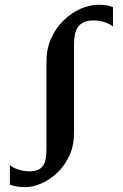

<svg xmlns="http://www.w3.org/2000/svg" viewBox="-20 -775 518 808"><path d="M85.5 12.5Q63 12.5 47.5 9.2Q32 6 21.5 2V-80Q35.5 -68.5 58.2 -61.2Q81 -54 105.5 -54Q141.5 -54 158.5 -74Q175.5 -94 175.5 -144.5V-516Q175.5 -570 195.5 -614Q215.5 -658 248 -689.5Q280.5 -721 319.2 -738Q358 -755 396 -755Q413.5 -755 429 -752.5Q444.5 -750 455.5 -744.5V-663Q442.5 -674.5 419.5 -681.8Q396.5 -689 372.5 -689Q331 -689 311.2 -665.5Q291.5 -642 291.5 -588.5V-215Q291.5 -163.5 272.8 -121.8Q254 -80 223 -50Q192 -20 156 -3.8Q120 12.5 85.5 12.5Z"/></svg>

Font: Merriweather 96pt Medium
Style: Regular
Weight: 500
Version: Version 2.100